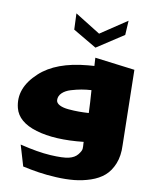

<svg xmlns="http://www.w3.org/2000/svg" viewBox="-105 -884 909 1160"><g transform="rotate(10 349.0 -304.0)"><path d="M270 -797 426 -700 588 -808 583 -720 419 -613 274 -698ZM246 -261Q247 -243 268 -232Q289 -221 323.5 -218Q358 -215 387 -215Q416 -215 448 -217Q446 -276 440 -356Q408 -354 379.5 -349Q351 -344 317.5 -334Q284 -324 264.5 -305Q245 -286 246 -261ZM683 -61Q686 4 666.5 52.5Q647 101 613.5 130Q580 159 531 175.5Q482 192 431.5 197Q381 202 321.5 199Q262 196 213.5 188.5Q165 181 114 170L76 42Q186 69 263.5 73.5Q341 78 376.5 69.5Q412 61 430 38.5Q448 16 449 2.5Q450 -11 448 -32Q448 -38 448 -40Q272 -21 157 -55.5Q42 -90 21 -172Q-9 -290 102 -392Q200 -483 393 -500Q414 -502 432 -503Q429 -553 429 -553L674 -522Z"/></g></svg>

Font: LONDON PRESLEY
Style: Regular
Weight: 400
Version: Version 001.000